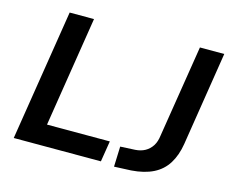

<svg xmlns="http://www.w3.org/2000/svg" viewBox="-100 -847 1203 998"><g transform="rotate(15 501.5 -348.0)"><path d="M46 0 158 -705H289L195 -112H533L515 0ZM588 9 592 -100 672 -104Q702 -106 724.5 -118.5Q747 -131 761.5 -153.5Q776 -176 780 -210L859 -705H990L910 -199Q900 -137 872.5 -92.5Q845 -48 797 -24Q749 0 679 5Z"/></g></svg>

Font: Nunito Sans 10pt
Style: Bold Italic
Weight: 700
Italic angle: -9°
Designer: Vernon Adams
Foundry: Vernon Adams
Version: Version 3.101;gftools[0.9.27]